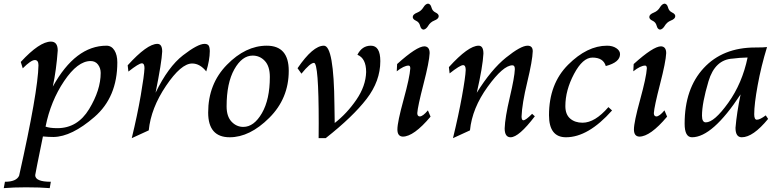

<svg xmlns="http://www.w3.org/2000/svg" viewBox="-72 -728 4206 1032"><path d="M236.3 -39.1Q344.7 -39.1 407 -141.6Q469.2 -244.1 469.2 -335.9Q469.2 -361.8 454.8 -380.9Q440.4 -399.9 415 -399.9Q345.2 -399.9 272.7 -292.2Q200.2 -184.6 172.9 -47.4Q195.8 -39.1 236.3 -39.1ZM195.3 283.2Q145 278.8 67.4 278.8Q0.5 278.8 -51.8 283.2L-45.4 249Q16.1 249 30.8 216.3Q132.3 -235.8 134.8 -377.4Q134.8 -405.3 115.2 -405.3Q94.7 -405.3 50.3 -360.8L39.6 -395Q140.6 -504.4 201.7 -504.4Q238.3 -504.4 238.3 -456.5Q231 -353.5 211.9 -262.7Q333.5 -482.4 500.5 -482.4Q527.3 -482.4 543 -457.5Q558.6 -432.6 558.6 -392.6Q558.6 -206.1 436 -99.6Q313.5 6.8 215.8 8.3Q189.5 8.3 158.7 5.4Q117.7 206.1 117.2 213.4Q117.2 249 201.2 249Z M636.2 14.6Q666 -107.9 684.6 -215.3Q703.1 -322.8 704.6 -361.8Q704.6 -387.7 690.4 -387.7Q674.3 -387.7 618.2 -343.3L614.3 -377Q718.8 -492.2 773.9 -492.2Q799.8 -492.2 799.8 -451.2Q797.4 -394.5 764.2 -229.5Q832 -369.1 911.6 -430.7Q991.2 -492.2 1027.3 -492.2Q1042 -492.2 1048.6 -484.4Q1055.2 -476.6 1055.7 -453.6Q1055.2 -403.8 1036.6 -344.2Q1002.4 -386.7 960.9 -386.7Q901.4 -386.7 820.3 -266.6Q739.3 -146.5 727.5 -27.3Z M1235.8 -45.9Q1293 -45.9 1335.7 -119.6Q1378.4 -193.4 1378.4 -314.5Q1378.4 -371.6 1351.6 -400.4Q1324.7 -429.2 1286.1 -429.2Q1229 -429.2 1187.5 -355.5Q1146 -281.7 1146 -156.2Q1146 -102.1 1172.6 -74Q1199.2 -45.9 1235.8 -45.9ZM1162.6 9.8Q1046.9 9.8 1046.9 -123Q1046.9 -276.9 1147.5 -379.6Q1248 -482.4 1361.8 -482.4Q1480 -482.4 1480 -347.7Q1480 -198.7 1375.2 -94.5Q1270.5 9.8 1162.6 9.8Z M1678.7 14.6H1640.6L1641.1 -65.9Q1641.1 -390.1 1615.7 -390.1Q1595.2 -390.1 1548.3 -332L1527.3 -361.3Q1609.9 -482.4 1668.9 -482.4Q1722.7 -482.4 1725.6 -162.6Q1726.1 -97.7 1727.1 -66.9Q1793 -118.2 1843.5 -191.9Q1894 -265.6 1896 -340.8Q1896 -414.6 1849.1 -433.6Q1873.5 -482.4 1921.4 -482.4Q1972.2 -482.4 1972.2 -399.4Q1972.2 -292 1898.4 -196.3Q1824.7 -100.6 1678.7 14.6Z M2092.8 6.3Q2064 4.9 2064 -32.2Q2064 -71.3 2097.2 -192.1Q2130.4 -313 2133.3 -360.4Q2133.3 -375.5 2124 -375.5Q2099.6 -375.5 2060.5 -344.7L2062.5 -383.8Q2168 -479 2209.5 -479Q2237.3 -477.5 2237.3 -442.4Q2235.4 -396 2204.3 -275.9Q2173.3 -155.8 2170.9 -120.1Q2170.9 -103 2184.1 -102.1Q2200.7 -102.1 2228 -134.8L2242.2 -101.1Q2151.9 6.3 2092.8 6.3ZM2204.1 -568.8Q2190.9 -570.3 2186 -589.6Q2181.2 -608.9 2163.8 -616.7Q2146.5 -624.5 2146.5 -636.7Q2146.5 -650.9 2171.4 -660.6Q2191.9 -668.9 2203.4 -688Q2214.8 -707 2228.5 -708.5Q2242.2 -707 2247.1 -688Q2252 -668.9 2269 -660.9Q2286.1 -652.8 2286.1 -641.1Q2286.1 -626.5 2261.7 -617.2Q2241.2 -608.9 2229.7 -589.6Q2218.3 -570.3 2204.1 -568.8Z M2362.8 14.6Q2392.6 -107.9 2411.1 -210.4Q2429.7 -313 2431.2 -352.1Q2431.2 -377.9 2417 -377.9Q2400.9 -377.9 2344.7 -333.5L2340.8 -367.2Q2445.3 -482.4 2500.5 -482.4Q2526.4 -482.4 2526.4 -439.9Q2522.9 -370.1 2490.7 -229.5Q2568.4 -354.5 2647.9 -418.5Q2727.5 -482.4 2763.7 -482.4Q2791.5 -482.4 2791.5 -452.6Q2790 -402.8 2762 -286.6Q2733.9 -170.4 2731.4 -102.1Q2731.4 -81.5 2741.2 -81.5Q2753.9 -81.5 2788.1 -116.2L2802.7 -103Q2716.8 9.8 2672.4 9.8Q2640.6 9.8 2640.6 -38.1Q2642.6 -96.2 2668.2 -205.1Q2693.8 -314 2695.3 -356.4Q2695.3 -377 2682.6 -377Q2632.8 -377 2549.3 -261.7Q2465.8 -146.5 2454.1 -27.3Z M2970.2 9.8Q2878.9 9.8 2878.9 -108.9Q2878.9 -277.3 2981.4 -379.9Q3084 -482.4 3190.9 -482.4Q3220.7 -482.4 3240.7 -469Q3260.7 -455.6 3260.7 -437Q3260.7 -393.1 3184.1 -373Q3170.9 -418.5 3112.3 -418.5Q3060.1 -418.5 3013.4 -330.6Q2966.8 -242.7 2966.8 -157.7Q2966.8 -112.8 2992.7 -90.6Q3018.6 -68.4 3059.1 -68.4Q3126 -68.4 3198.2 -152.3L3217.8 -134.3Q3089.8 9.8 2970.2 9.8Z M3364.3 6.3Q3335.4 4.9 3335.4 -32.2Q3335.4 -71.3 3368.7 -192.1Q3401.9 -313 3404.8 -360.4Q3404.8 -375.5 3395.5 -375.5Q3371.1 -375.5 3332 -344.7L3334 -383.8Q3439.5 -479 3481 -479Q3508.8 -477.5 3508.8 -442.4Q3506.8 -396 3475.8 -275.9Q3444.8 -155.8 3442.4 -120.1Q3442.4 -103 3455.6 -102.1Q3472.2 -102.1 3499.5 -134.8L3513.7 -101.1Q3423.3 6.3 3364.3 6.3ZM3475.6 -568.8Q3462.4 -570.3 3457.5 -589.6Q3452.6 -608.9 3435.3 -616.7Q3418 -624.5 3418 -636.7Q3418 -650.9 3442.9 -660.6Q3463.4 -668.9 3474.9 -688Q3486.3 -707 3500 -708.5Q3513.7 -707 3518.6 -688Q3523.4 -668.9 3540.5 -660.9Q3557.6 -652.8 3557.6 -641.1Q3557.6 -626.5 3533.2 -617.2Q3512.7 -608.9 3501.2 -589.6Q3489.7 -570.3 3475.6 -568.8Z M3721.7 -70.3Q3767.1 -70.3 3842.3 -175.3Q3917.5 -280.3 3946.3 -418.9Q3902.3 -418 3867.2 -413.1Q3771 -408.2 3736.1 -291Q3701.2 -173.8 3701.2 -106.4Q3701.2 -70.3 3721.7 -70.3ZM3915 9.8Q3881.3 9.8 3881.3 -41Q3888.2 -122.1 3908.7 -220.7Q3757.3 9.8 3647.5 9.8Q3607.9 9.8 3607.9 -63Q3607.9 -251.5 3710.4 -362.1Q3813 -472.7 3987.3 -472.7Q4034.7 -472.7 4050.8 -475.1Q4019 -371.6 4000.5 -269.8Q3981.9 -168 3981.9 -113.8Q3981.9 -84.5 3996.1 -84.5Q4012.7 -84.5 4043.9 -107.9L4056.6 -88.9Q3975.6 9.8 3915 9.8Z"/></svg>

Font: Kelvinch
Style: Italic
Weight: 400
Italic angle: -10°
Designer: Paul James Miller
Foundry: High-Logic / Made with FontCreator
Version: Version 3.40;July 22, 2017;FontCreator 11.0.0.2388 64-bit